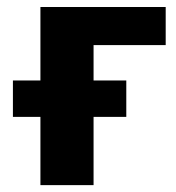

<svg xmlns="http://www.w3.org/2000/svg" viewBox="-20 -539 513 559"><path d="M462.4 -407.7H252.4V-304.7H347.7V-198.7H252.4V0H97.7V-198.7H17.6V-304.7H97.7V-518.6H462.4Z"/></svg>

Font: Lato-ExtraBold
Style: Regular
Weight: 500
Designer: Lukasz Dziedzic with Adam Twardoch and Botio Nikoltchev
Foundry: tyPoland Lukasz Dziedzic
Version: ""